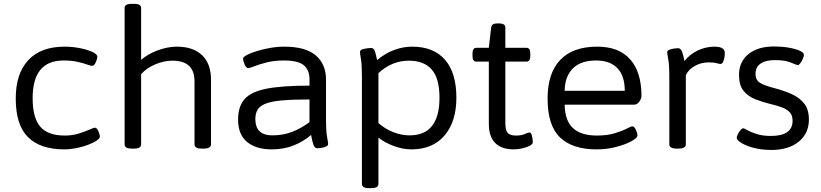

<svg xmlns="http://www.w3.org/2000/svg" viewBox="-20 -772 4277 1000"><path d="M315 6Q190 6 126 -57.5Q62 -121 62 -259Q62 -389 127.5 -459Q193 -529 316 -529Q358 -529 397.5 -521Q437 -513 462 -501Q487 -489 487 -477Q487 -465 478.5 -447Q470 -429 460 -429Q453 -429 433.5 -436Q414 -443 383.5 -450Q353 -457 311 -457Q150 -457 150 -261Q150 -159 189.5 -112.5Q229 -66 317 -66Q357 -66 390.5 -76.5Q424 -87 446 -97Q468 -107 474 -107Q484 -107 492 -89.5Q500 -72 500 -60Q500 -51 483 -39.5Q466 -28 438 -17.5Q410 -7 377.5 -0.5Q345 6 315 6Z M668 2Q646 2 637.5 -4Q629 -10 629 -20V-730Q629 -741 637.5 -746.5Q646 -752 668 -752H676Q698 -752 706.5 -746.5Q715 -741 715 -730V-460Q747 -489 799.5 -509Q852 -529 901 -529Q986 -529 1032.5 -484.5Q1079 -440 1079 -357V-20Q1079 -10 1070 -4Q1061 2 1040 2H1032Q1010 2 1001.5 -4Q993 -10 993 -20V-349Q993 -456 878 -456Q834 -456 789 -437Q744 -418 715 -386V-20Q715 -10 706.5 -4Q698 2 676 2Z M1395 6Q1314 6 1267 -32.5Q1220 -71 1220 -149Q1220 -217 1253.5 -255.5Q1287 -294 1368 -310Q1449 -326 1592 -326V-358Q1592 -407 1562.5 -432Q1533 -457 1458 -457Q1409 -457 1369.5 -447Q1330 -437 1305 -427Q1280 -417 1273 -417Q1263 -417 1254.5 -435.5Q1246 -454 1246 -467Q1246 -475 1265.5 -485.5Q1285 -496 1317.5 -506Q1350 -516 1387.5 -522.5Q1425 -529 1461 -529Q1571 -529 1624.5 -483.5Q1678 -438 1678 -357V-151Q1678 -89 1683.5 -59Q1689 -29 1689 -22Q1689 -14 1678.5 -9Q1668 -4 1655 -2Q1642 0 1633 0Q1619 0 1613 -16.5Q1607 -33 1600 -69Q1561 -35 1509.5 -14.5Q1458 6 1395 6ZM1399 -67Q1454 -67 1501 -85Q1548 -103 1592 -136V-254Q1504 -254 1448.5 -249Q1393 -244 1363 -232Q1333 -220 1321.5 -200.5Q1310 -181 1310 -152Q1310 -67 1399 -67Z M1904 208Q1882 208 1873.5 202Q1865 196 1865 186V-373Q1865 -435 1860 -463.5Q1855 -492 1855 -502Q1855 -513 1876 -517.5Q1897 -522 1913 -522Q1926 -522 1931.5 -508Q1937 -494 1944 -459Q1987 -495 2033.5 -512Q2080 -529 2127 -529Q2238 -529 2297.5 -461Q2357 -393 2357 -263Q2357 -139 2295.5 -66.5Q2234 6 2122 6Q2079 6 2032.5 -11Q1986 -28 1951 -55V186Q1951 196 1942.5 202Q1934 208 1912 208ZM2113 -67Q2269 -67 2269 -263Q2269 -364 2228.5 -410Q2188 -456 2110 -456Q2021 -456 1951 -391V-131Q1986 -100 2028.5 -83.5Q2071 -67 2113 -67Z M2656 6Q2592 6 2559 -27.5Q2526 -61 2526 -127V-451H2461Q2441 -451 2441 -481V-493Q2441 -523 2461 -523H2526L2538 -628Q2540 -650 2569 -650H2577Q2596 -650 2604 -644.5Q2612 -639 2612 -628V-523H2722Q2742 -523 2742 -493V-481Q2742 -451 2722 -451H2612V-132Q2612 -93 2624.5 -79.5Q2637 -66 2668 -66Q2696 -66 2713 -74Q2730 -82 2738 -82Q2745 -82 2748.5 -71.5Q2752 -61 2753.5 -49Q2755 -37 2755 -32Q2755 -21 2738.5 -12.5Q2722 -4 2699 1Q2676 6 2656 6Z M3087 6Q2962 6 2897 -56Q2832 -118 2832 -259Q2832 -390 2897.5 -459.5Q2963 -529 3091 -529Q3204 -529 3262.5 -462.5Q3321 -396 3321 -272Q3321 -258 3309.5 -242.5Q3298 -227 3284 -227H2921Q2922 -145 2963.5 -105.5Q3005 -66 3089 -66Q3143 -66 3182 -78Q3221 -90 3244 -102Q3267 -114 3274 -114Q3283 -114 3291.5 -96.5Q3300 -79 3300 -67Q3300 -54 3269.5 -37Q3239 -20 3190.5 -7Q3142 6 3087 6ZM2921 -299H3234Q3234 -377 3195.5 -417Q3157 -457 3085 -457Q3005 -457 2963.5 -415.5Q2922 -374 2921 -299Z M3506 2Q3466 2 3466 -20V-372Q3466 -434 3460.5 -463.5Q3455 -493 3455 -500Q3455 -508 3465.5 -512.5Q3476 -517 3489.5 -519Q3503 -521 3511 -521Q3525 -521 3531.5 -505Q3538 -489 3545 -454Q3572 -489 3614 -509Q3656 -529 3701 -529Q3755 -529 3755 -497Q3755 -475 3749 -457Q3743 -439 3734 -439Q3724 -439 3712 -443Q3700 -447 3671 -447Q3632 -447 3599.5 -429Q3567 -411 3552 -381V-20Q3552 2 3512 2Z M3998 9Q3946 9 3905 -2Q3864 -13 3840.5 -28Q3817 -43 3817 -54Q3817 -60 3822.5 -72Q3828 -84 3836.5 -94Q3845 -104 3852 -104Q3855 -104 3872.5 -94Q3890 -84 3921 -74Q3952 -64 3995 -64Q4108 -64 4108 -143Q4108 -172 4092.5 -188Q4077 -204 4050.5 -213.5Q4024 -223 3990 -231Q3950 -241 3913 -255.5Q3876 -270 3852.5 -299Q3829 -328 3829 -382Q3829 -450 3878 -490Q3927 -530 4012 -530Q4052 -530 4087 -524Q4122 -518 4144.5 -508Q4167 -498 4167 -487Q4167 -479 4161.5 -466Q4156 -453 4148.5 -443Q4141 -433 4135 -433Q4130 -433 4099.5 -446Q4069 -459 4017 -459Q3968 -459 3941.5 -441Q3915 -423 3915 -387Q3915 -354 3940 -339.5Q3965 -325 4017 -312Q4062 -300 4102 -282.5Q4142 -265 4167.5 -234Q4193 -203 4193 -149Q4193 -77 4140 -34Q4087 9 3998 9Z"/></svg>

Font: Asap Semi Expanded
Style: Regular
Weight: 400
Width: 6
Designer: Pablo Cosgaya
Foundry: Omnibus-Type
Version: Version 3.001; ttfautohint (v1.8.4.7-5d5b)